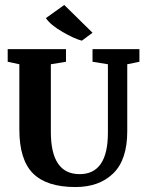

<svg xmlns="http://www.w3.org/2000/svg" viewBox="-20 -748 590 774"><path d="M310 -584Q279 -592 231 -620Q183 -648 165 -675L239 -728L353 -616ZM284 6Q168 6 113 -49Q58 -104 58 -226V-489L11 -499V-550H246V-499L185 -489V-216Q185 -46 301 -46Q415 -46 415 -213V-489L353 -499V-550H542V-499L493 -489V-219Q493 -104 436.5 -49Q380 6 284 6Z"/></svg>

Font: Aikya
Style: Bold
Weight: 700
Designer: Neelakash Kshetrimayum (Latin subset based on Merriweather by Eben Sorkin)
Foundry: Brand New Type
Version: Version 1.00 b005